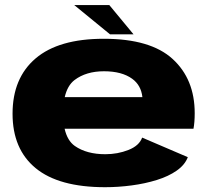

<svg xmlns="http://www.w3.org/2000/svg" viewBox="-20 -754 856 780"><path d="M407 6.5Q219 6.5 125 -70.8Q31 -148 31 -292Q31 -437 124.8 -516.8Q218.5 -596.5 401.5 -596.5Q591.5 -596.5 681.2 -514.5Q771 -432.5 771 -294Q771 -257 766 -231H242.5Q253.5 -182.5 284 -161Q332 -127.5 408 -127.5Q458 -127.5 501.8 -144.8Q545.5 -162 557.5 -195L743 -115.5Q731 -84 697.8 -60.8Q664.5 -37.5 617 -22.8Q569.5 -8 515.2 -0.8Q461 6.5 407 6.5ZM243 -359.5H558.5Q553 -408 517 -434Q475 -464.5 402.5 -464.5Q330 -464.5 283 -429Q254 -407 243 -359.5ZM427 -614.5 281.5 -733.5H424L522.5 -614.5Z"/></svg>

Font: Anybody ExtraExpanded ExtraBold
Style: Regular
Weight: 800
Width: 8
Designer: Tyler Finck
Foundry: Etcetera Type Company
Version: Version 1.010; ttfautohint (v1.8.3) -l 8 -r 50 -G 200 -x 14 